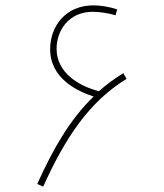

<svg xmlns="http://www.w3.org/2000/svg" viewBox="-20 -694 610 716"><path d="M141 2C224 -181 312 -314 452 -400L440 -421C407 -401 377 -379 349 -354C277 -372 191 -421 191 -512C191 -579 235 -650 326 -650C351 -650 384 -645 411 -637L417 -659C387 -669 355 -674 328 -674C224 -674 167 -595 167 -511C167 -399 272 -353 329 -334C243 -251 179 -142 119 -8Z"/></svg>

Font: Noto Sans Arabic Thin
Style: Regular
Weight: 100
Designer: Monotype Design Team, Nadine Chahine, Nizar Qandah and Khaled Hosny
Foundry: Monotype Imaging Inc.
Version: Version 2.012